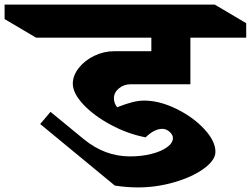

<svg xmlns="http://www.w3.org/2000/svg" viewBox="-171 -806 1092 836"><path d="M325 -378Q325 -357 339 -339Q380 -355 406.5 -361.5Q433 -368 457 -368Q523 -368 596 -332.5Q669 -297 718 -244.5Q767 -192 767 -145Q767 -109 717.5 -72.5Q668 -36 589.5 -13Q511 10 431 10Q379 10 329 2L4 -266L49 -319L195 -199Q286 -125 395 -125Q446 -125 489 -136Q532 -147 557 -165.5Q582 -184 582 -205Q582 -219 567.5 -232Q553 -245 536 -245Q501 -245 463 -208Q385 -223 311.5 -262.5Q238 -302 192 -351Q146 -400 146 -442Q146 -477 172 -510Q198 -543 239.5 -563Q281 -583 326 -583H488V-642H-14L-151 -723V-786H764L901 -705V-642H658V-439H398Q368 -439 346.5 -421Q325 -403 325 -378Z"/></svg>

Font: InknutAntiqua
Style: Bold
Weight: 700
Designer: Claus Eggers Srensen
Foundry: Claus Eggers Srensen
Version: Version 1.000; ttfautohint (v1.2) -l 7 -r 28 -G 50 -x 13 -D 